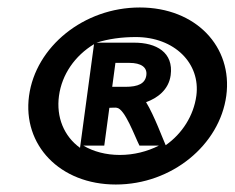

<svg xmlns="http://www.w3.org/2000/svg" viewBox="-20 -482 627 513"><path d="M289.5 11C439.5 11 566.8 -95 584.6 -226C602.3 -357 503.5 -462 353.5 -462C203.5 -462 75.3 -357 57.6 -226C39.8 -95 139.5 11 289.5 11ZM314.8 -250H279.8L288.4 -314H325.4C357.4 -314 373.8 -302 371 -281C368 -259 349.8 -250 314.8 -250ZM137.6 -226C145.3 -283 180 -333 231.2 -364L193.8 -87C150.9 -118 129.8 -169 137.6 -226ZM258.6 -93 272.2 -194H273.2C281.2 -194 288.4 -195 292.2 -194C313.8 -191 339.9 -118 352.6 -93H404.6C373.4 -77 337.2 -68 300.2 -68C263.2 -68 229.4 -77 202.6 -93ZM370.3 -209C400.7 -220 430.7 -242 436 -281C444.2 -342 397.8 -368 338.8 -368H237.8C269.1 -378 304.8 -383 342.8 -383C445.8 -383 516.3 -313 504.6 -226C497.4 -173 466.9 -125 422.7 -94C415.7 -109 392.4 -173 370.3 -209Z"/></svg>

Font: Charger
Style: ExBdIt
Weight: 400
Designer: Jasper
Foundry: Cannot Into Space Fonts
Version: Version 0.99